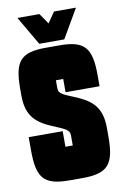

<svg xmlns="http://www.w3.org/2000/svg" viewBox="-82 -748 511 801"><g transform="rotate(-10 174.0 -347.5)"><path d="M298 -700H205L174 -655L143 -700H50L121 -578H227ZM185 -136H154V-202H10V-146C10 -29 38 5 146 5H202C309 5 338 -29 338 -146V-182C338 -258 311 -297 243 -327C186 -352 163 -356 163 -382V-416H194V-360H338V-406C338 -524 309 -557 202 -557H146C38 -557 10 -524 10 -406V-380C10 -304 37 -265 105 -235C162 -210 185 -205 185 -179Z"/></g></svg>

Font: Queering Heavy
Style: Bold
Weight: 900
Designer: Adam Naccarato
Foundry: adamnac
Version: Version 2.000;hotconv 1.0.109;makeotfexe 2.5.65596